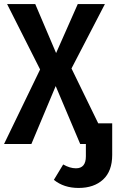

<svg xmlns="http://www.w3.org/2000/svg" viewBox="-22 -711 574 948"><path d="M463 -102H532V54Q532 134 487 175.5Q442 217 366 217Q293 217 244 177L290 101Q323 120 353 120Q402 120 402 61V0H374L253 -286L133 0H-2L176 -368L13 -691H152L255 -449L362 -691H496L331 -373Z"/></svg>

Font: Fira Sans Condensed Medium
Style: Regular
Weight: 500
Width: 3
Designer: Carrois Corporate & Edenspiekermann AG
Foundry: Carrois Corporate GbR & Edenspiekermann AG
Version: Version 4.203;PS 004.203;hotconv 1.0.88;makeotf.lib2.5.64775